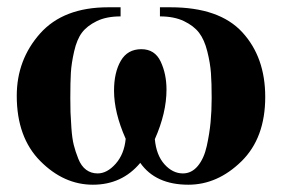

<svg xmlns="http://www.w3.org/2000/svg" viewBox="-20 -493 773 527"><path d="M419 -448V-473H448Q582 -473 645 -404.5Q708 -336 708 -227Q708 -114 642.5 -50Q577 14 497 14Q407 14 365 -46Q315 14 235 14Q155 14 90.5 -51Q26 -116 26 -230Q26 -329 90 -401Q154 -473 277 -473H311V-448Q272 -448 245.5 -435Q219 -422 205 -403.5Q191 -385 183.5 -352Q176 -319 174.5 -293Q173 -267 173 -224Q173 -200 173.5 -185Q174 -170 176 -141.5Q178 -113 182.5 -95Q187 -77 195 -57Q203 -37 216.5 -27Q230 -17 248 -17Q274 -17 297.5 -43.5Q321 -70 325 -112Q293 -184 293 -244Q293 -294 311.5 -326Q330 -358 368 -358Q405 -358 421 -324Q437 -290 437 -247Q437 -183 405 -111Q409 -67 431.5 -42Q454 -17 482 -17Q506 -17 523 -37.5Q540 -58 547.5 -92Q555 -126 558 -157.5Q561 -189 561 -224Q561 -265 559 -292.5Q557 -320 549 -352Q541 -384 526.5 -403Q512 -422 485 -435Q458 -448 419 -448Z"/></svg>

Font: STIX MathJax Main
Style: Bold
Weight: 700
Designer: MicroPress Inc., with final additions and corrections provided by Coen Hoffman, Elsevier (retired)
Version: Version 1.1.1